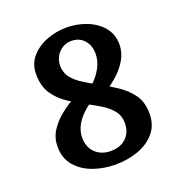

<svg xmlns="http://www.w3.org/2000/svg" viewBox="-125 -792 867 912"><g transform="rotate(-20 308.0 -336.0)"><path d="M307.5 10Q248.3 10 195.3 -8.7Q142.3 -27.4 108.9 -66.2Q75.5 -105 75.5 -164Q75.5 -207.5 97.8 -242.8Q120.1 -278.1 154 -305.6Q188 -333.1 224.5 -353.6Q261.1 -374.1 290.3 -387.7L357.9 -344.5Q307.1 -320.3 272 -291.3Q236.8 -262.4 218.4 -230.4Q200 -198.4 200 -164.6Q200 -115.8 230 -87Q260.1 -58.2 308.2 -58.2Q339.7 -58.2 363.7 -70.7Q387.6 -83.2 401.2 -106.3Q414.7 -129.4 414.7 -161.3Q414.7 -197.5 395.1 -222.4Q375.5 -247.4 344.4 -267.1Q313.3 -286.8 277.2 -305.5Q234.5 -328.5 193.1 -355Q151.8 -381.5 124.7 -421.3Q97.5 -461.2 97.5 -521.6Q97.5 -573.3 128.2 -609Q158.9 -644.6 207.2 -663.3Q255.5 -682 308.2 -682Q361.1 -682 409.1 -663.3Q457.1 -644.6 487.6 -608.6Q518.2 -572.6 518.2 -519Q518.2 -480.4 496.6 -443Q475 -405.5 435.2 -371.9Q395.5 -338.2 339.5 -310.3L273.5 -342.3Q304.8 -360.9 332.9 -388.3Q360.9 -415.6 378.8 -448.6Q396.7 -481.6 396.7 -518.4Q396.7 -559.5 372.6 -586.9Q348.5 -614.2 308.2 -614.2Q283.3 -614.2 263 -601.7Q242.7 -589.2 230.7 -568.3Q218.6 -547.4 218.6 -521.7Q218.6 -485.5 238.7 -460.3Q258.8 -435 291 -415Q323.1 -394.9 359.5 -374.9Q402.9 -351.6 444.2 -324.5Q485.5 -297.4 512.9 -259.3Q540.2 -221.2 540.2 -163.3Q540.2 -104.4 506.7 -65.9Q473.2 -27.4 420.2 -8.7Q367.2 10 307.5 10Z"/></g></svg>

Font: Andada Pro
Style: Regular
Weight: 400
Designer: Carolina Giovagnoli
Foundry: Huerta Tipografica
Version: Version 3.003